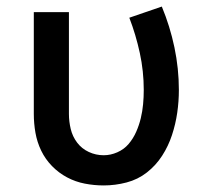

<svg xmlns="http://www.w3.org/2000/svg" viewBox="-20 -557 640 585"><path d="M296 8Q267 8 238.5 2.5Q210 -3 184.5 -16.5Q159 -30 138.5 -51Q118 -72 105.5 -98Q93 -124 88 -152.5Q83 -181 83 -210V-520H190V-210Q190 -187 195.5 -164Q201 -141 215 -122.5Q229 -104 250.5 -94Q272 -84 296 -84Q317 -84 337.5 -93Q358 -102 372 -118.5Q386 -135 395 -155.5Q404 -176 409 -197Q414 -218 416 -239.5Q418 -261 418 -283Q418 -340 406 -395.5Q394 -451 374 -503L473 -537Q498 -477 511.5 -412.5Q525 -348 525 -283Q525 -248 520 -213.5Q515 -179 504 -145.5Q493 -112 474 -82.5Q455 -53 427.5 -31.5Q400 -10 365.5 -1Q331 8 296 8Z"/></svg>

Font: Iosevka Custom SmBdEx
Style: Regular
Weight: 600
Width: 7
Monospace: yes
Designer: Belleve Invis
Foundry: Belleve Invis
Version: Version 11.2.4; ttfautohint (v1.8.4)